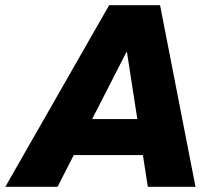

<svg xmlns="http://www.w3.org/2000/svg" viewBox="-58 -720 835 740"><path d="M-37.5 0 362.7 -700H558.9L695.5 0H511.7L431.4 -518.7H428.9L163.8 0ZM178.4 -122.4 206.3 -261H555.2L527.2 -122.4Z"/></svg>

Font: REM Medium
Style: Italic
Weight: 500
Italic angle: -11°
Designer: Octavio Pardo
Foundry: Ashler Design
Version: Version 1.005;gftools[0.9.28]